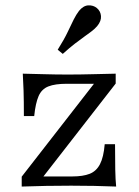

<svg xmlns="http://www.w3.org/2000/svg" viewBox="-20 -685 509 705"><path d="M59.7 0V-36.3L325 -377.4H225Q182.3 -377.4 157.7 -367.7Q133.1 -358.1 121.8 -332.3Q110.5 -306.5 105.6 -258.9H67.7Q67.7 -314.5 66.5 -352.4Q65.3 -390.3 63.7 -414.5Q102.4 -413.7 144 -412.5Q185.5 -411.3 228.2 -411.3Q274.2 -411.3 318.5 -412.5Q362.9 -413.7 404.8 -414.5V-378.2L139.5 -37.1H245.2Q284.7 -37.1 309.3 -46.8Q333.9 -56.5 347.2 -82.3Q360.5 -108.1 364.5 -155.6H402.4Q402.4 -100 403.2 -62.1Q404 -24.2 406.5 0Q367.7 -1.6 325.4 -2.4Q283.1 -3.2 241.1 -3.2Q196 -3.2 149.6 -2.4Q103.2 -1.6 59.7 0ZM210.5 -487.1 191.9 -502.4Q216.1 -541.1 228.6 -567.7Q241.1 -594.4 250.4 -612.9Q259.7 -631.5 270.2 -645.2Q286.3 -664.5 304.4 -665.3Q322.6 -666.1 335.5 -655.6Q349.2 -644.4 350.8 -626.2Q352.4 -608.1 337.1 -589.5Q328.2 -579 316.5 -570.2Q304.8 -561.3 289.5 -550.4Q274.2 -539.5 254.8 -524.6Q235.5 -509.7 210.5 -487.1Z"/></svg>

Font: Playfair 9pt Light
Style: Regular
Weight: 300
Designer: Claus Eggers Sørensen
Foundry: Claus Eggers Sørensen
Version: Version 2.001;gftools[0.9.30]